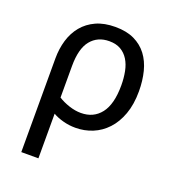

<svg xmlns="http://www.w3.org/2000/svg" viewBox="-129 -598 807 896"><g transform="rotate(20 275.0 -149.5)"><path d="M497.1 -253.9C497.1 -289.1 493.2 -321.6 485.6 -351.6C477.9 -381.5 465.9 -407.4 449.5 -429.2C433 -451 411.9 -468.1 386 -480.5C360.1 -492.8 328.8 -499 292 -499C255.2 -499 223.4 -492.9 196.5 -480.7C169.7 -468.5 147.5 -451.7 129.9 -430.4C112.3 -409.1 99.3 -384.3 90.8 -356C82.4 -327.6 78.1 -297.4 78.1 -265.1V200.2H163.1V-21.5C176.8 -13.3 193.6 -6.5 213.6 -1C233.6 4.6 254.4 7.3 275.9 7.3C305.5 7.3 333.7 1.9 360.4 -9C387 -19.9 410.6 -36.3 430.9 -58.1C451.3 -79.9 467.4 -107.1 479.2 -139.6C491.1 -172.2 497.1 -210.3 497.1 -253.9ZM410.2 -252C410.2 -189.5 398.3 -142.9 374.5 -112.3C350.7 -81.7 318 -66.4 276.4 -66.4C257.5 -66.4 237.9 -69.7 217.5 -76.4C197.2 -83.1 179 -91.5 163.1 -101.6V-257.8C163.1 -315.8 174.2 -358.4 196.5 -385.7C218.8 -413.1 249.3 -426.8 288.1 -426.8C310.5 -426.8 329.5 -422.3 345 -413.3C360.4 -404.4 373 -392 382.8 -376.2C392.6 -360.4 399.6 -341.9 403.8 -320.6C408 -299.2 410.2 -276.4 410.2 -252Z"/></g></svg>

Font: CodeNewRoman Nerd Font Mono
Style: Regular
Weight: 400
Monospace: yes
Designer: Sam Radian
Foundry: Code New Roman
Version: Version 2.00 November 29, 2014;Nerd Fonts 3.2.1